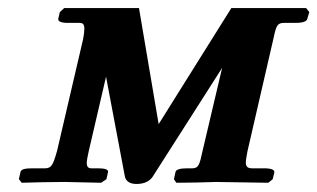

<svg xmlns="http://www.w3.org/2000/svg" viewBox="-20 -454 790 478"><path d="M140 -434 129 -424 125 -407C124 -401 132 -397 149 -397H178C186 -397 190 -394 190 -382C190 -376 189 -368 187 -357L122 -78C112 -43 108 -35 92 -35H62C43 -35 33 -33 31 -26L27 -8L34 1C64 0 110 -1 141 -1L232 1L245 -8L249 -26C250 -32 241 -35 224 -35H207C200 -35 196 -39 196 -48C196 -55 198 -64 201 -78L244 -263L291 -14C294 -2 304 4 320 4C338 4 352 -2 360 -14L533 -285L484 -77C477 -44 474 -35 459 -35H446C429 -35 418 -32 417 -26L413 -8L419 1C448 1 490 0 518 -1L648 1L659 -8L663 -25C664 -31 656 -35 637 -35H607C596 -35 592 -40 592 -49C592 -56 594 -65 596 -77L661 -359C668 -392 671 -397 688 -397H716C734 -397 744 -401 745 -407L750 -424L742 -434H556L375 -145L326 -434Z"/></svg>

Font: Linux Libertine O
Style: Bold Italic
Weight: 700
Italic angle: -11.5°
Designer: Philipp H. Poll
Foundry: Philipp H. Poll
Version: Version 4.1.0